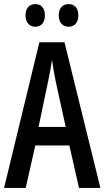

<svg xmlns="http://www.w3.org/2000/svg" viewBox="-20 -921 512 941"><path d="M105 -846C105 -809 126 -790 153 -790C181 -790 200 -809 200 -846C200 -882 181 -901 153 -901C126 -901 105 -883 105 -846ZM268 -846C268 -809 288 -790 316 -790C344 -790 364 -809 364 -846C364 -882 344 -901 316 -901C289 -901 268 -883 268 -846ZM367 0H472L296 -714H173L0 0H106L153 -208H320ZM253 -522 302 -299H169L216 -523C223 -557 231 -598 235 -628C239 -596 245 -563 253 -522Z"/></svg>

Font: Noto Sans Gujarati ExtraCondensed Medium
Style: Regular
Weight: 500
Width: 2
Designer: Jelle Bosma - Monotype Design Team, Universal Thirst
Foundry: Monotype Imaging Inc.
Version: Version 2.106